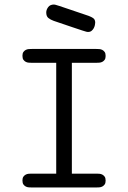

<svg xmlns="http://www.w3.org/2000/svg" viewBox="-20 -827 565 847"><path d="M184 -772Q184 -784 192.5 -795.5Q201 -807 218 -807Q221 -807 224.5 -806Q228 -805 242.5 -800.5Q257 -796 287 -785.5Q317 -775 371 -757Q382 -753 391 -747Q400 -741 400 -727Q400 -723 398.5 -716Q397 -709 393.5 -702.5Q390 -696 384 -691Q378 -686 368 -686H367Q365 -686 361 -687Q357 -688 343 -692.5Q329 -697 299.5 -707Q270 -717 217 -735Q203 -740 193.5 -747.5Q184 -755 184 -772ZM79 -31Q79 -42 83.5 -48Q88 -54 94 -57Q100 -60 107 -60.5Q114 -61 120 -61H228V-550H120Q114 -550 107 -550.5Q100 -551 94 -554Q88 -557 83.5 -563Q79 -569 79 -581Q79 -592 83.5 -598Q88 -604 94 -607Q100 -610 107 -610.5Q114 -611 120 -611H405Q411 -611 418 -610.5Q425 -610 431 -607Q437 -604 441.5 -598Q446 -592 446 -580Q446 -569 441.5 -563Q437 -557 431 -554Q425 -551 418 -550.5Q411 -550 405 -550H297V-61H405Q411 -61 418 -60.5Q425 -60 431 -57Q437 -54 441.5 -48Q446 -42 446 -30Q446 -19 441.5 -13Q437 -7 431 -4Q425 -1 418 -0.5Q411 0 405 0H120Q114 0 107 -0.5Q100 -1 94 -4Q88 -7 83.5 -13Q79 -19 79 -31Z"/></svg>

Font: CMU Typewriter Custom
Style: Regular
Weight: 500
Monospace: yes
Version: Version 0.7.0